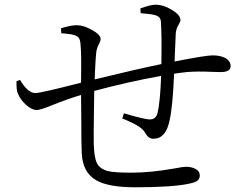

<svg xmlns="http://www.w3.org/2000/svg" viewBox="-20 -783 1049 815"><path d="M554 12Q440 12 388 -18Q331 -51 327 -132Q325 -169 325 -288Q324 -349 324 -380Q264 -362 195 -334Q150 -316 136 -316Q115 -316 90.5 -338Q66 -360 55 -388Q50 -398 50 -431Q50 -436 50 -438L65 -444Q98 -388 130 -388Q153 -388 324 -432Q326 -555 322 -592Q321 -613 315 -621Q311 -628 298.5 -633Q286 -638 252 -641Q244 -642 240 -642L239 -663Q280 -676 306 -676Q335 -676 370 -656Q407 -636 407 -617Q407 -609 401 -598Q390 -579 388 -556Q386 -537 383 -476Q382 -456 382 -446Q558 -489 665 -511Q667 -637 663 -691Q662 -713 637 -719Q619 -724 577 -727L576 -747Q579 -748 584 -750Q621 -763 639 -763Q674 -763 710 -741Q746 -719 746 -698Q746 -691 739 -680Q727 -660 726 -640Q725 -620 723 -570Q722 -539 721 -522Q854 -548 882 -548Q915 -548 936 -537Q959 -524 959 -502Q959 -477 916 -477Q904 -477 879 -478Q819 -481 771 -477Q769 -477 764 -476Q735 -473 719 -470Q713 -325 699 -268Q683 -194 631 -194Q611 -194 598 -216Q589 -235 561 -251Q545 -261 507 -277Q502 -279 499 -280L506 -302Q594 -276 616 -276Q640 -276 648 -300Q660 -348 664 -461Q521 -435 380 -397Q380 -373 379 -323Q377 -203 378 -170Q380 -114 391 -91Q404 -66 437 -57Q466 -50 538 -50Q619 -50 721 -68Q757 -75 768 -75Q794 -75 810 -66Q828 -56 828 -39Q828 -24 818.5 -16.5Q809 -9 786 -4Q715 12 554 12Z"/></svg>

Font: Cactus Classical Serif
Style: Regular
Weight: 400
Designer: Henry Chan (via Glyphwiki)、田海東、宇文滿月
Foundry: Moonlit Owen
Version: Version 1.000